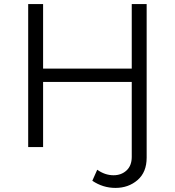

<svg xmlns="http://www.w3.org/2000/svg" viewBox="-20 -720 856 940"><path d="M456 111Q494 138 536 138Q574 138 599.5 114.5Q625 91 625 48V-319H191V0H118V-700H191V-384H625V-700H698V52Q698 123 653.5 161.5Q609 200 545 200Q484 200 432 165Z"/></svg>

Font: APTA Sans Regular
Style: Regular
Weight: 400
Version: Version 7.200